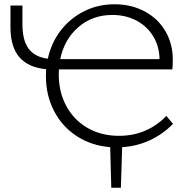

<svg xmlns="http://www.w3.org/2000/svg" viewBox="-20 -684 890 899"><path d="M552 5 546 195H501L496 5Q408 -2 339.5 -46.5Q271 -91 233 -164.5Q195 -238 195 -327Q195 -349 196 -360Q112 -368 70.5 -416.5Q29 -465 29 -556V-658H85V-571Q85 -495 114 -456Q143 -417 204 -409Q220 -484 264.5 -541.5Q309 -599 374 -631.5Q439 -664 516 -664Q595 -664 657.5 -630.5Q720 -597 754.5 -538Q789 -479 789 -405Q789 -375 787 -359H256Q255 -352 255 -338Q255 -253 290.5 -187.5Q326 -122 390 -85Q454 -48 537 -48Q668 -48 759 -141L790 -104Q743 -56 682 -27.5Q621 1 552 5ZM262 -407H727Q726 -467 697.5 -514Q669 -561 619 -587.5Q569 -614 506 -614Q413 -614 347 -557Q281 -500 262 -407Z"/></svg>

Font: Ysabeau SC Semilight
Style: Regular
Weight: 300
Designer: Christian Thalmann (Catharsis Fonts)
Version: Version 0.003